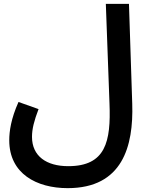

<svg xmlns="http://www.w3.org/2000/svg" viewBox="-20 -745 764 996"><path d="M28 -17C28 156 170 231 331 231C616 231 673 13 666 -206L649 -725H529L548 -208C556 -10 528 117 334 117C221 117 146 65 146 -35C146 -76 157 -119 180 -179L76 -216C37 -129 28 -64 28 -17Z"/></svg>

Font: Noto Sans Arabic SemBd
Style: Regular
Weight: 600
Designer: Monotype Design Team, Nadine Chahine, Nizar Qandah and Khaled Hosny
Foundry: Monotype Imaging Inc.
Version: Version 2.012